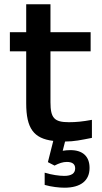

<svg xmlns="http://www.w3.org/2000/svg" viewBox="-20 -650 474 894"><path d="M301 -81C233 -81 215 -100 215 -174V-411H402V-500H215V-630H102V-500H26V-411H102V-169C102 -52 137 -5 228 6L203 105L234 121C255 110 273 104 291 104C317 104 330 114 330 134C330 157 313 169 279 169C256 169 220 164 188 154V211C219 220 256 224 280 224C356 224 397 191 397 132C397 78 365 49 308 49C296 49 284 50 272 52L283 9C325 9 357 2 408 -8V-92C365 -84 334 -81 301 -81Z"/></svg>

Font: LT Wave Medium
Style: Regular
Weight: 500
Designer: Daniel Lyons
Version: Version 2.5 (Glyphs App)